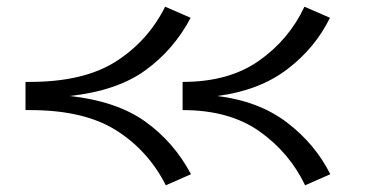

<svg xmlns="http://www.w3.org/2000/svg" viewBox="-20 -530 1091 572"><path d="M549 -11 474 22Q422 -81 326.5 -141.5Q231 -202 70 -202H56V-286H69Q230 -286 325.5 -347Q421 -408 472 -510L548 -477Q498 -382 413 -320.5Q328 -259 187 -244Q327 -229 412.5 -168Q498 -107 549 -11ZM964 -11 889 22Q842 -76 752.5 -139Q663 -202 525 -202H524V-286H525Q662 -286 751.5 -349Q841 -412 887 -510L963 -477Q919 -387 835.5 -323.5Q752 -260 627 -244Q751 -229 835 -165Q919 -101 964 -11Z"/></svg>

Font: BioRhyme Expanded
Style: Regular
Weight: 400
Width: 7
Designer: Aoife Mooney
Foundry: Aoife Mooney Type
Version: Version 1.001